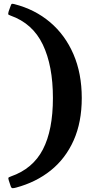

<svg xmlns="http://www.w3.org/2000/svg" viewBox="-20 -818 503 1005"><path d="M25.5 -759 35.5 -786.5Q38.5 -796.5 41.8 -797.8Q45 -799 55 -796.5Q162.5 -769 241.8 -702Q321 -635 364.5 -534.2Q408 -433.5 408 -305Q408 -178.5 365.5 -83.2Q323 12 245.8 74Q168.5 136 64 164Q53 167 46 167Q39 167 35.5 155L26 126.5Q22.5 114.5 24 112.2Q25.5 110 37 105.5Q152 65.5 204.5 -35.8Q257 -137 257 -305Q257 -474 204 -584.8Q151 -695.5 35 -736.5Q23.5 -740.5 23 -744Q22.5 -747.5 25.5 -759Z"/></svg>

Font: Besley SemiBold
Style: Regular
Weight: 600
Designer: Owen Earl
Foundry: indestructible type*
Version: Version 2.001; ttfautohint (v1.8.3)